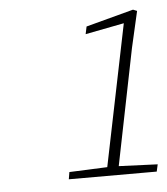

<svg xmlns="http://www.w3.org/2000/svg" viewBox="-39 -877 420 483"><g transform="rotate(-5 171.0 -635.5)"><path d="M116 -430 119 -448 215 -452 288 -809 190 -790 194 -809 314 -841 324 -837 303 -745 244 -452 342 -448 338 -430Z"/></g></svg>

Font: Source Serif 4 SmText ExtraLight
Style: Italic
Weight: 200
Italic angle: -12°
Designer: Frank Grießhammer
Foundry: Adobe
Version: Version 4.005;hotconv 1.1.0;makeotfexe 2.6.0